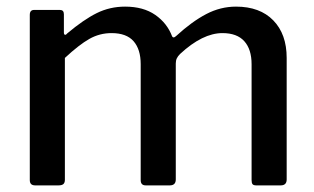

<svg xmlns="http://www.w3.org/2000/svg" viewBox="-20 -560 950 580"><path d="M70 -16V-515Q70 -530 83 -530H161Q173 -530 173 -517V-462Q173 -456 176 -455Q179 -454 183 -459Q233 -501 272.5 -520.5Q312 -540 358 -540Q413 -540 449 -515Q485 -490 500 -450Q502 -447 504 -447Q508 -447 513 -452Q560 -495 603 -517.5Q646 -540 693 -540Q765 -540 805.5 -498.5Q846 -457 846 -385V-18Q846 0 828 0H754Q746 0 743 -3.5Q740 -7 740 -16V-366Q740 -411 718 -435.5Q696 -460 652 -460Q592 -460 524 -397Q517 -390 514 -383.5Q511 -377 511 -368V-18Q511 0 493 0H420Q405 0 405 -16V-366Q405 -411 383.5 -435.5Q362 -460 317 -460Q281 -460 250 -442.5Q219 -425 176 -385V-17Q176 -8 171.5 -4Q167 0 157 0H86Q70 0 70 -16Z"/></svg>

Font: Libre Franklin Medium
Style: Regular
Weight: 500
Designer: Pablo Impallari, Rodrigo Fuenzalida
Foundry: Impallari Type
Version: Version 1.002; ttfautohint (v1.5)